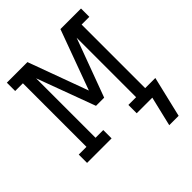

<svg xmlns="http://www.w3.org/2000/svg" viewBox="-193 -640 897 897"><g transform="rotate(-45 255.5 -191.5)"><path d="M401 147 436 0H333V-55H384V-448L277 -159H223L116 -448V-55H167V0H5V-55H56V-475H5V-530H141L250 -233L359 -530H495V-475H444V-55H511L463 147Z"/></g></svg>

Font: Iosevka Slab Light
Style: Regular
Weight: 300
Monospace: yes
Designer: Belleve Invis
Foundry: Belleve Invis
Version: Version 11.1.0; ttfautohint (v1.8.3)